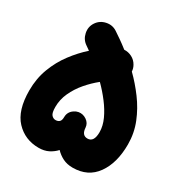

<svg xmlns="http://www.w3.org/2000/svg" viewBox="-171 -781 935 986"><g transform="rotate(30 296.5 -288.5)"><path d="M123.5 -617.2Q142.6 -645.5 177 -652.6Q211.4 -659.7 239.7 -640.6Q255.9 -629.9 278.1 -614.5Q300.3 -599.1 325.7 -579.1Q349.6 -580.6 371.3 -569.3Q393.1 -558.1 405.3 -536.1Q414.6 -520 415.5 -501.5Q459.5 -458.5 498.3 -406.2Q537.1 -354 561.3 -293.9Q585.4 -233.9 585.4 -167Q585.4 -57.1 537.1 10.5Q488.8 78.1 398.4 78.1Q365.2 78.1 339.8 65.4Q314.5 52.7 295.9 32.7Q278.3 52.2 253.7 64.7Q229 77.1 196.3 77.1Q114.7 77.1 61.3 20.3Q7.8 -36.6 7.8 -154.8Q7.8 -225.6 30.8 -286.1Q53.7 -346.7 91.1 -396.2Q128.4 -445.8 171.4 -483.9Q158.7 -493.2 147 -501Q118.7 -520 111.6 -554.4Q104.5 -588.9 123.5 -617.2ZM353.5 -133.8Q356 -89.4 389.6 -89.4Q427.7 -89.4 427.7 -148.9Q427.7 -185.5 409.9 -224.4Q392.1 -263.2 363 -301.3Q334 -339.4 299.8 -373.5Q264.6 -345.2 234.1 -309.6Q203.6 -273.9 184.8 -232.9Q166 -191.9 166 -147.9Q166 -112.8 176.3 -101.3Q186.5 -89.8 200.2 -89.8Q214.4 -89.8 222.9 -97.7Q231.4 -105.5 231.4 -126.5Q231.9 -156.7 258.3 -174.3Q269.5 -182.1 283.2 -184.6Q308.1 -188.5 329.8 -173.6Q351.6 -158.7 353.5 -133.8Z"/></g></svg>

Font: Mikhak-DS2-FD Black
Style: Regular
Weight: 900
Designer: Amin Abedi
Version: Version 3.2